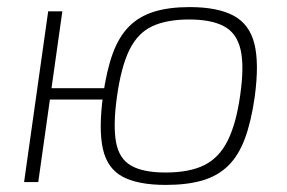

<svg xmlns="http://www.w3.org/2000/svg" viewBox="-20 -514 811 542"><path d="M515 -494Q594 -494 639 -470Q684 -446 698 -391Q712 -336 699 -240Q689 -170 671 -122Q653 -74 623.5 -45.5Q594 -17 551 -4.5Q508 8 448 8Q370 8 326.5 -15Q283 -38 270.5 -93.5Q258 -149 271 -245Q281 -316 298.5 -363.5Q316 -411 344.5 -439.5Q373 -468 415 -481Q457 -494 515 -494ZM156 -482 88 0H48L116 -482ZM301 -265 296 -233H114L119 -265ZM514 -459Q451 -459 410 -440Q369 -421 345.5 -373.5Q322 -326 310 -240Q299 -160 307.5 -113Q316 -66 350 -46.5Q384 -27 447 -27Q515 -27 557 -48Q599 -69 623 -117.5Q647 -166 658 -245Q670 -328 659 -374.5Q648 -421 612 -440Q576 -459 514 -459Z"/></svg>

Font: Exo 2 ExtraLight
Style: Italic
Weight: 250
Italic angle: -8°
Designer: Natanael Gama
Foundry: Natanael Gama
Version: Version 2.010